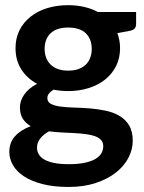

<svg xmlns="http://www.w3.org/2000/svg" viewBox="-20 -542 558 742"><path d="M243.5 -522Q276.5 -522 305.5 -515.2Q334.5 -508.5 358.5 -495.5H506V-449.5Q506 -438 500 -431.5Q494 -425 479.5 -422.5L433.5 -414Q438.5 -401 441.2 -386.5Q444 -372 444 -356Q444 -318 428.8 -287.2Q413.5 -256.5 386.8 -235Q360 -213.5 323.2 -201.8Q286.5 -190 243.5 -190Q214.5 -190 187 -195.5Q163 -181 163 -163Q163 -147.5 177.2 -140.2Q191.5 -133 214.8 -130Q238 -127 267.5 -126.2Q297 -125.5 328 -123Q359 -120.5 388.5 -114.2Q418 -108 441.2 -94.5Q464.5 -81 478.8 -57.8Q493 -34.5 493 2Q493 36 476.2 68Q459.5 100 427.8 125Q396 150 350 165.2Q304 180.5 245 180.5Q186.5 180.5 143.5 169.2Q100.5 158 72.2 139.2Q44 120.5 30 96Q16 71.5 16 45Q16 9 38 -15.5Q60 -40 99 -54.5Q80 -65 68.5 -82.5Q57 -100 57 -128Q57 -139.5 61 -151.8Q65 -164 73.2 -176Q81.5 -188 94 -198.8Q106.5 -209.5 123.5 -218Q84.5 -239 62.2 -274Q40 -309 40 -356Q40 -394 55.2 -424.8Q70.5 -455.5 97.8 -477.2Q125 -499 162.2 -510.5Q199.5 -522 243.5 -522ZM379 23Q379 8 370 -1.5Q361 -11 345.5 -16.2Q330 -21.5 309.2 -24Q288.5 -26.5 265.2 -27.8Q242 -29 217.2 -30.2Q192.5 -31.5 169.5 -34.5Q148.5 -23 135.8 -7.2Q123 8.5 123 29Q123 42.5 129.8 54.2Q136.5 66 151.2 74.5Q166 83 189.5 87.8Q213 92.5 247 92.5Q281.5 92.5 306.5 87.2Q331.5 82 347.8 72.8Q364 63.5 371.5 50.8Q379 38 379 23ZM243.5 -269Q266.5 -269 283.5 -275.2Q300.5 -281.5 311.8 -292.5Q323 -303.5 328.8 -319Q334.5 -334.5 334.5 -353Q334.5 -391 311.8 -413.2Q289 -435.5 243.5 -435.5Q198 -435.5 175.2 -413.2Q152.5 -391 152.5 -353Q152.5 -335 158.2 -319.5Q164 -304 175.2 -292.8Q186.5 -281.5 203.8 -275.2Q221 -269 243.5 -269Z"/></svg>

Font: LatoHex
Style: Bold
Weight: 700
Designer: Lukasz Dziedzic
Foundry: tyPoland Lukasz Dziedzic
Version: Version 1.104; Western+Polish opensource